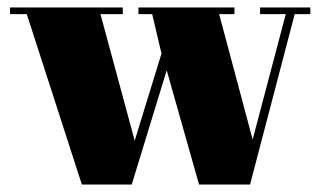

<svg xmlns="http://www.w3.org/2000/svg" viewBox="-20 -496 874 516"><path d="M352 -458V-476H610V-458H569L659 -121L748 -458H679V-476H814V-458H772L652 0H515L428 -307L334 0H200L52 -458H7V-476H310V-458H250L342 -118L414 -352L389 -458Z"/></svg>

Font: SVN-Abril Fatface
Style: Regular
Weight: 400
Designer: Veronika Burian, Jos? Scaglione
Foundry: TypeTogether
Version: Version 1.001